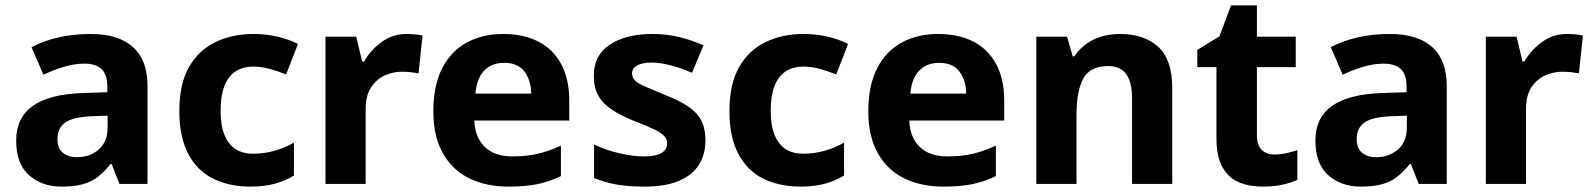

<svg xmlns="http://www.w3.org/2000/svg" viewBox="-20 -682 5903 712"><path d="M317 -556Q419 -556 473 -507.5Q527 -459 527 -364V0H423L394 -74H390Q367 -45 342.5 -26Q318 -7 286 1.5Q254 10 208 10Q136 10 88 -32Q40 -74 40 -161Q40 -246 102 -289.5Q164 -333 287 -337L378 -340V-358Q378 -407 356 -426.5Q334 -446 294 -446Q257 -446 218 -434.5Q179 -423 141 -405L97 -507Q140 -530 195.5 -543Q251 -556 317 -556ZM321 -251Q249 -248 221 -227Q193 -206 193 -167Q193 -132 213 -115.5Q233 -99 265 -99Q313 -99 346 -127.5Q379 -156 379 -208V-253Z M909 10Q830 10 770.5 -19.5Q711 -49 678 -111.5Q645 -174 645 -270Q645 -371 681 -433.5Q717 -496 779 -526Q841 -556 920 -556Q967 -556 1009.5 -546Q1052 -536 1085 -519L1041 -406Q1011 -418 980.5 -426.5Q950 -435 919 -435Q880 -435 853 -417Q826 -399 812 -362.5Q798 -326 798 -271Q798 -217 812.5 -181.5Q827 -146 853.5 -129Q880 -112 918 -112Q960 -112 998.5 -123Q1037 -134 1070 -153V-31Q1039 -12 1000 -1Q961 10 909 10Z M1487 -556Q1503 -556 1520 -554.5Q1537 -553 1547 -550L1532 -410Q1521 -412 1506 -414Q1491 -416 1470 -416Q1439 -416 1408.5 -403Q1378 -390 1357 -359.5Q1336 -329 1336 -278V0H1187V-546H1301L1323 -454H1330Q1354 -496 1395 -526Q1436 -556 1487 -556Z M1846 -556Q1922 -556 1977 -527.5Q2032 -499 2061.5 -443.5Q2091 -388 2091 -308V-235H1739Q1741 -173 1777.5 -137.5Q1814 -102 1880 -102Q1932 -102 1973.5 -111.5Q2015 -121 2060 -142V-29Q2019 -9 1974.5 0.5Q1930 10 1865 10Q1784 10 1721.5 -20Q1659 -50 1623 -112.5Q1587 -175 1587 -269Q1587 -365 1619.5 -428.5Q1652 -492 1710.5 -524Q1769 -556 1846 -556ZM1850 -449Q1804 -449 1776 -420.5Q1748 -392 1743 -335H1950Q1949 -385 1924.5 -417Q1900 -449 1850 -449Z M2596 -161Q2596 -109 2571.5 -70.5Q2547 -32 2497 -11Q2447 10 2370 10Q2312 10 2268 2.5Q2224 -5 2183 -22V-146Q2227 -125 2277.5 -113.5Q2328 -102 2366 -102Q2412 -102 2433 -114.5Q2454 -127 2454 -150Q2454 -165 2443.5 -177Q2433 -189 2406.5 -202Q2380 -215 2330 -234Q2282 -254 2249 -275.5Q2216 -297 2199 -327Q2182 -357 2182 -402Q2182 -477 2241.5 -516.5Q2301 -556 2399 -556Q2451 -556 2497 -545Q2543 -534 2589 -514L2546 -412Q2508 -429 2468 -439.5Q2428 -450 2397 -450Q2362 -450 2343 -439.5Q2324 -429 2324 -410Q2324 -395 2334.5 -384Q2345 -373 2371.5 -361.5Q2398 -350 2446 -330Q2495 -311 2528.5 -289.5Q2562 -268 2579 -238Q2596 -208 2596 -161Z M2949 10Q2870 10 2810.5 -19.5Q2751 -49 2718 -111.5Q2685 -174 2685 -270Q2685 -371 2721 -433.5Q2757 -496 2819 -526Q2881 -556 2960 -556Q3007 -556 3049.5 -546Q3092 -536 3125 -519L3081 -406Q3051 -418 3020.5 -426.5Q2990 -435 2959 -435Q2920 -435 2893 -417Q2866 -399 2852 -362.5Q2838 -326 2838 -271Q2838 -217 2852.5 -181.5Q2867 -146 2893.5 -129Q2920 -112 2958 -112Q3000 -112 3038.5 -123Q3077 -134 3110 -153V-31Q3079 -12 3040 -1Q3001 10 2949 10Z M3459 -556Q3535 -556 3590 -527.5Q3645 -499 3674.5 -443.5Q3704 -388 3704 -308V-235H3352Q3354 -173 3390.5 -137.5Q3427 -102 3493 -102Q3545 -102 3586.5 -111.5Q3628 -121 3673 -142V-29Q3632 -9 3587.5 0.5Q3543 10 3478 10Q3397 10 3334.5 -20Q3272 -50 3236 -112.5Q3200 -175 3200 -269Q3200 -365 3232.5 -428.5Q3265 -492 3323.5 -524Q3382 -556 3459 -556ZM3463 -449Q3417 -449 3389 -420.5Q3361 -392 3356 -335H3563Q3562 -385 3537.5 -417Q3513 -449 3463 -449Z M4133 -556Q4223 -556 4275 -508.5Q4327 -461 4327 -356V0H4178V-318Q4178 -377 4156.5 -407Q4135 -437 4090 -437Q4022 -437 3997 -390.5Q3972 -344 3972 -256V0H3823V-546H3937L3958 -473H3964Q3982 -500 4007.5 -518.5Q4033 -537 4064.5 -546.5Q4096 -556 4133 -556Z M4706 -109Q4729 -109 4750.5 -114Q4772 -119 4791 -125V-15Q4767 -4 4735.5 3Q4704 10 4662 10Q4613 10 4574.5 -6Q4536 -22 4513.5 -61.5Q4491 -101 4491 -172V-433H4420V-497L4502 -547L4545 -662H4641V-546H4785V-433H4641V-180Q4641 -144 4658.5 -126.5Q4676 -109 4706 -109Z M5135 -556Q5237 -556 5291 -507.5Q5345 -459 5345 -364V0H5241L5212 -74H5208Q5185 -45 5160.5 -26Q5136 -7 5104 1.5Q5072 10 5026 10Q4954 10 4906 -32Q4858 -74 4858 -161Q4858 -246 4920 -289.5Q4982 -333 5105 -337L5196 -340V-358Q5196 -407 5174 -426.5Q5152 -446 5112 -446Q5075 -446 5036 -434.5Q4997 -423 4959 -405L4915 -507Q4958 -530 5013.5 -543Q5069 -556 5135 -556ZM5139 -251Q5067 -248 5039 -227Q5011 -206 5011 -167Q5011 -132 5031 -115.5Q5051 -99 5083 -99Q5131 -99 5164 -127.5Q5197 -156 5197 -208V-253Z M5790 -556Q5806 -556 5823 -554.5Q5840 -553 5850 -550L5835 -410Q5824 -412 5809 -414Q5794 -416 5773 -416Q5742 -416 5711.5 -403Q5681 -390 5660 -359.5Q5639 -329 5639 -278V0H5490V-546H5604L5626 -454H5633Q5657 -496 5698 -526Q5739 -556 5790 -556Z"/></svg>

Font: Noto Sans Syriac Eastern
Style: Bold
Weight: 700
Designer: Patrick Giasson and the Monotype Design Team
Foundry: Monotype Imaging Inc.
Version: Version 3.001